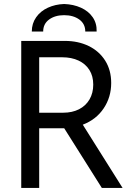

<svg xmlns="http://www.w3.org/2000/svg" viewBox="-20 -920 657 940"><path d="M84 -719.7H297.9Q362.8 -719.7 414.1 -694.8Q465.3 -669.9 494.9 -623.3Q524.4 -576.7 524.4 -513.7Q524.4 -444.3 487.5 -389.4Q450.7 -334.5 385.3 -309.6L580.1 0H478.5L294.4 -292H284.2H171.9V0H84ZM453.1 -765.6H397.5Q397.5 -803.2 368.2 -824.5Q338.9 -845.7 293.9 -845.7Q249.5 -845.7 220.5 -824.5Q191.4 -803.2 191.4 -765.6H135.7Q135.7 -805.2 157 -835.4Q178.2 -865.7 214.4 -882.3Q250.5 -898.9 293.9 -900.4Q339.4 -898.9 376.2 -882.3Q413.1 -865.7 433.8 -835.7Q454.6 -805.7 453.1 -765.6ZM290 -368.2Q333.5 -368.2 366.7 -385Q399.9 -401.9 418.2 -433.1Q436.5 -464.4 436.5 -505.9Q436.5 -547.4 417.7 -577.4Q398.9 -607.4 364.5 -623.5Q330.1 -639.6 284.2 -639.6H171.9V-368.2Z"/></svg>

Font: Reddit Sans Strawberry
Style: Regular
Weight: 400
Designer: Stephen Hutchings
Foundry: Reddit
Version: Version 1.013